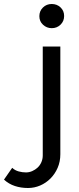

<svg xmlns="http://www.w3.org/2000/svg" viewBox="-135 -755 395 961"><path d="M5 186Q-30 186 -60.5 176Q-91 166 -115 144L-74 85Q-60 98 -41.5 103Q-23 108 -5 108Q11 108 26 101.5Q41 95 53 84Q65 73 72 57Q79 41 79 23V-522H167V17Q167 54 153.5 85Q140 116 117.5 138.5Q95 161 66 173.5Q37 186 5 186ZM186 -675Q186 -649 168 -631.5Q150 -614 124 -614Q99 -614 80.5 -631Q62 -648 62 -674Q62 -700 80 -717.5Q98 -735 124 -735Q150 -735 168 -718Q186 -701 186 -675Z"/></svg>

Font: IngvarSans
Style: Regular
Weight: 500
Version: Version 3.000